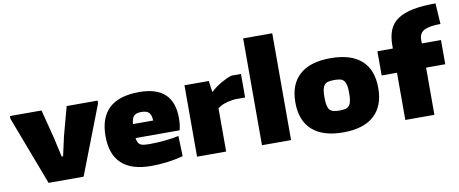

<svg xmlns="http://www.w3.org/2000/svg" viewBox="-70 -1118 3420 1430"><g transform="rotate(-10 1640.0 -402.5)"><path d="M3 -520V-540H242L298 -321L330 -176H341L373 -321L432 -540H666V-520L465 0H200Z M977 9Q678 9 678 -268Q678 -549 981 -549Q1240 -549 1240 -308Q1240 -282 1237.5 -260Q1235 -238 1229 -216H896Q899 -195 905 -183Q911 -171 922 -164.5Q933 -158 951 -156Q969 -154 996 -154Q1020 -154 1049 -155.5Q1078 -157 1107.5 -160Q1137 -163 1164.5 -167Q1192 -171 1213 -176L1218 -22Q1166 -8 1102.5 0.5Q1039 9 977 9ZM971 -400Q933 -400 916 -383.5Q899 -367 895 -322H1048Q1046 -365 1029 -382.5Q1012 -400 971 -400Z M1323 -540H1507L1518 -457H1523Q1538 -472 1557 -486Q1576 -500 1597.5 -512.5Q1619 -525 1640.5 -535Q1662 -545 1682 -550H1752V-372H1675Q1655 -370 1635 -366Q1615 -362 1597.5 -356Q1580 -350 1566 -342.5Q1552 -335 1543 -328V0H1323Z M1814 -808H2034V0H1814Z M2428 11Q2274 11 2194 -61Q2114 -133 2114 -270Q2114 -407 2194 -478.5Q2274 -550 2428 -550Q2582 -550 2661.5 -479Q2741 -408 2741 -270Q2741 -133 2661.5 -61Q2582 11 2428 11ZM2428 -154Q2455 -154 2473 -158.5Q2491 -163 2501.5 -176Q2512 -189 2516.5 -211.5Q2521 -234 2521 -270Q2521 -306 2516.5 -328Q2512 -350 2501.5 -363Q2491 -376 2473 -380.5Q2455 -385 2428 -385Q2401 -385 2382.5 -380.5Q2364 -376 2353.5 -363Q2343 -350 2338.5 -328Q2334 -306 2334 -270Q2334 -234 2338.5 -211.5Q2343 -189 2353.5 -176.5Q2364 -164 2382.5 -159Q2401 -154 2428 -154Z M2898 -357H2782V-540H2899V-563Q2899 -632 2919 -680Q2939 -728 2983.5 -758Q3028 -788 3098.5 -802Q3169 -816 3270 -816L3280 -659Q3193 -658 3155.5 -637.5Q3118 -617 3118 -569V-540H3263V-357H3118V0H2898Z"/></g></svg>

Font: Encode Sans Normal
Style: Black
Weight: 900
Designer: Pablo Impallari, Andres Torresi
Foundry: Pablo Impallari, Andres Torresi
Version: Version 1.000; ttfautohint (v1.00) -l 8 -r 50 -G 200 -x 14 -